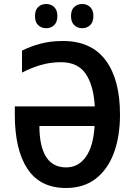

<svg xmlns="http://www.w3.org/2000/svg" viewBox="-20 -930 669 960"><path d="M285 -619Q232 -619 184 -605Q136 -591 90 -567V-677Q135 -699 184 -712Q233 -725 295 -725Q436 -725 508 -629Q580 -533 580 -357Q580 -247 549 -164.5Q518 -82 458 -36Q398 10 310 10Q181 10 117.5 -85.5Q54 -181 54 -358V-398H454Q448 -503 408.5 -561Q369 -619 285 -619ZM311 -93Q372 -93 409.5 -146Q447 -199 453 -300H177Q177 -200 210 -146.5Q243 -93 311 -93ZM155 -850Q155 -880 171 -895Q187 -910 211 -910Q235 -910 251 -894.5Q267 -879 267 -850Q267 -820 251 -804.5Q235 -789 211 -789Q187 -789 171 -804Q155 -819 155 -850ZM335 -850Q335 -880 351 -895Q367 -910 391 -910Q415 -910 431 -894.5Q447 -879 447 -850Q447 -820 431 -804.5Q415 -789 391 -789Q367 -789 351 -804.5Q335 -820 335 -850Z"/></svg>

Font: Noto Sans Condensed SemiBold
Style: Regular
Weight: 600
Width: 3
Designer: Monotype Design Team
Foundry: Monotype Imaging Inc.
Version: Version 2.013; ttfautohint (v1.8.4.7-5d5b)